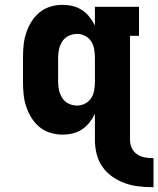

<svg xmlns="http://www.w3.org/2000/svg" viewBox="-20 -548 654 793"><path d="M608 225Q579 225 550.5 221.5Q522 218 494.5 208Q467 198 443 181Q419 164 402.5 140Q386 116 379 87.5Q372 59 372 30V-78Q363 -59 349.5 -42Q336 -25 318.5 -13.5Q301 -2 280.5 3Q260 8 238 8Q213 8 188 0.5Q163 -7 143 -23.5Q123 -40 109.5 -62Q96 -84 88 -108.5Q80 -133 77.5 -158.5Q75 -184 75 -210V-310Q75 -336 77.5 -361.5Q80 -387 88 -411.5Q96 -436 109.5 -458Q123 -480 143 -496.5Q163 -513 188 -520.5Q213 -528 238 -528Q260 -528 280.5 -523Q301 -518 318.5 -506.5Q336 -495 349.5 -478Q363 -461 372 -442V-520H554V-400H517V30Q517 47 524 62.5Q531 78 544.5 88Q558 98 575 101.5Q592 105 608 105H614V225ZM299 -112Q316 -112 332 -120.5Q348 -129 357 -143.5Q366 -158 369 -175.5Q372 -193 372 -210V-310Q372 -327 369 -344.5Q366 -362 357 -376.5Q348 -391 332 -399.5Q316 -408 299 -408Q281 -408 264.5 -400.5Q248 -393 238 -378Q228 -363 224 -345.5Q220 -328 220 -310V-210Q220 -192 224 -174.5Q228 -157 238 -142Q248 -127 264.5 -119.5Q281 -112 299 -112Z"/></svg>

Font: Iosevka Etoile Heavy
Style: Regular
Weight: 900
Designer: Belleve Invis
Foundry: Belleve Invis
Version: Version 22.1.2; ttfautohint (v1.8.4)